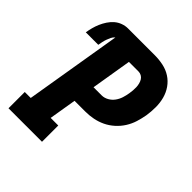

<svg xmlns="http://www.w3.org/2000/svg" viewBox="-200 -868 1001 1001"><g transform="rotate(45 300.0 -367.5)"><path d="M23 0V-120H67L156 -655Q146 -647 140.5 -635.5Q135 -624 131 -612.5Q127 -601 124.5 -589Q122 -577 120 -565H28Q31 -584 36 -603Q41 -622 49 -640.5Q57 -659 68.5 -676.5Q80 -694 95.5 -707.5Q111 -721 130.5 -728Q150 -735 169 -735H366Q398 -735 429 -728.5Q460 -722 485.5 -705.5Q511 -689 528.5 -664Q546 -639 554 -609Q562 -579 562 -546.5Q562 -514 557 -482Q552 -454 543.5 -426.5Q535 -399 519 -373.5Q503 -348 480 -327.5Q457 -307 430.5 -294.5Q404 -282 375.5 -276.5Q347 -271 319 -271H239L214 -120H270V0ZM259 -391H319Q338 -391 356 -401Q374 -411 386 -427.5Q398 -444 404 -463Q410 -482 413 -501Q415 -513 416 -525.5Q417 -538 416.5 -549.5Q416 -561 413 -573Q410 -585 404 -594.5Q398 -604 388 -609.5Q378 -615 366 -615H296Z"/></g></svg>

Font: Iosevka Curly Slab HvExObl
Style: Regular
Weight: 900
Width: 7
Italic angle: -9°
Monospace: yes
Designer: Belleve Invis
Foundry: Belleve Invis
Version: Version 11.1.0; ttfautohint (v1.8.3)